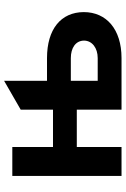

<svg xmlns="http://www.w3.org/2000/svg" viewBox="146 -773 627 959"><g transform="rotate(-90 459.5 -293.5)"><path d="M60.4 -545.5V0H204.9V-223.4H391.3V0H648.8C793.3 0 878.2 -75.6 878.6 -188.2C878.2 -302.9 793.3 -372.2 648.8 -372.2H535.5V-586.6L391.3 -503.6V-342.3H204.9V-545.5ZM648.8 -253.2C699.6 -253.2 735.8 -229.4 736.2 -187.1C735.8 -147 699.6 -119 648.8 -119H535.5V-253.2Z"/></g></svg>

Font: Inter-Hewn
Style: Bold
Weight: 700
Designer: Rasmus Andersson
Foundry: rsms
Version: Version 3.012;git-f93a4a705